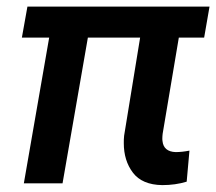

<svg xmlns="http://www.w3.org/2000/svg" viewBox="-20 -548 646 574"><path d="M606.4 -528.3H62L45.4 -435.5H127L51.3 0H167L242.7 -435.5H398.9L351.1 -142.6C350.1 -134.8 350.1 -127 350.1 -120.1C350.1 -85.4 358.9 -56.2 377.4 -31.7C395.5 -7.8 424.8 4.9 465.3 5.4C491.2 5.4 515.6 2 538.1 -4.9L546.4 -97.7C531.2 -94.7 517.1 -93.3 504.9 -93.3C481 -94.2 467.8 -105.5 465.8 -126.5C465.3 -128.9 465.3 -131.8 465.3 -134.8C465.3 -139.2 465.8 -143.6 466.3 -148.4L514.6 -435.5H590.3Z"/></svg>

Font: Roboto Medium
Style: Italic
Weight: 500
Italic angle: -12°
Designer: Google
Version: Version 2.137; 2017